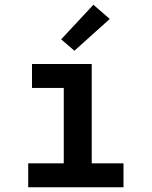

<svg xmlns="http://www.w3.org/2000/svg" viewBox="-20 -790 640 810"><path d="M99 0V-101H249V-419H115V-520H367V-101H501V0ZM294 -576 238 -624 374 -770 443 -710Z"/></svg>

Font: Iosevka Plex Etoile
Style: Bold
Weight: 700
Designer: Belleve Invis
Foundry: Belleve Invis
Version: Version 25.1.1; ttfautohint (v1.8.4)